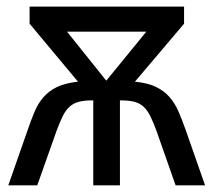

<svg xmlns="http://www.w3.org/2000/svg" viewBox="-20 -556 640 576"><path d="M4.9 0 63 -166Q73.2 -195.8 83.5 -220.5Q93.8 -245.1 109.9 -263.9Q126 -282.7 150.4 -294.7Q174.8 -306.6 213.9 -311L68.8 -484.9V-536.1H532.2V-484.9L384.8 -311Q423.8 -307.1 448.2 -295.2Q472.7 -283.2 488.8 -264.6Q504.9 -246.1 515.6 -221.2Q526.4 -196.3 537.1 -166L595.2 0H506.8L449.2 -164.1Q439.5 -190.4 430.7 -208Q421.9 -225.6 410.4 -236.1Q398.9 -246.6 382.8 -250.7Q366.7 -254.9 341.8 -254.9H339.8V0H259.8V-254.9H257.8Q232.9 -254.9 216.8 -250.7Q200.7 -246.6 189 -236.1Q177.2 -225.6 168.5 -208Q159.7 -190.4 149.9 -164.1L91.8 0ZM298.8 -314 418.9 -460.9H181.2Z"/></svg>

Font: Noto Mono
Style: Regular
Weight: 400
Designer: Monotype Design Team
Foundry: Monotype Imaging Inc.
Version: Version 1.00